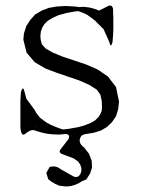

<svg xmlns="http://www.w3.org/2000/svg" viewBox="-20 -509 540 694"><path d="M55.7 -175.8Q63.5 -203.1 69.3 -174.8L75.2 -152.3L105.5 -111.3L110.4 -101.6L117.2 -92.8L125 -83L135.7 -75.2L147.5 -66.4L162.1 -58.6L177.7 -51.8L195.3 -44.9L208 -41L226.6 -43L264.6 -49.8L285.2 -55.7L307.6 -64.5L324.2 -74.2L335.9 -85.9L342.8 -96.7L347.7 -108.4L348.6 -122.1L347.7 -144.5L342.8 -167L329.1 -185.5L302.7 -202.1L267.6 -217.8L184.6 -246.1L143.6 -261.7L105.5 -284.2L76.2 -318.4L64.5 -365.2L66.4 -387.7L75.2 -415L89.8 -437.5L107.4 -457L130.9 -470.7L156.2 -480.5L184.6 -485.4L216.8 -487.3L252 -485.4L265.6 -483.4L284.2 -484.4L305.7 -481.4L326.2 -475.6L337.9 -470.7L369.1 -486.3Q385.7 -495.1 388.7 -475.6V-464.8L389.6 -446.3V-402.3L388.7 -381.8L386.7 -356.4Q379.9 -333 375 -357.4L354.5 -403.3L323.2 -434.6L310.5 -444.3L295.9 -455.1L279.3 -462.9L262.7 -468.8L252 -467.8L219.7 -461.9L191.4 -454.1L169.9 -444.3L152.3 -433.6L140.6 -421.9L132.8 -409.2L127.9 -395.5L126 -379.9L127 -365.2L130.9 -349.6L144.5 -334L169.9 -319.3L205.1 -304.7L290 -276.4L333 -257.8L370.1 -232.4L399.4 -194.3L410.2 -141.6L407.2 -114.3L399.4 -88.9L384.8 -67.4L366.2 -49.8L344.7 -37.1L319.3 -29.3L284.2 -23.4L274.4 -18.6Q257.8 4.9 284.2 24.4L301.8 46.9L311.5 72.3L312.5 96.7L305.7 118.2L292 139.6L277.3 145.5L264.6 153.3L251 159.2L237.3 163.1L222.7 165L209 164.1L194.3 162.1L180.7 156.2L167 148.4L154.3 138.7L147.5 116.2L159.2 94.7Q181.6 87.9 199.2 102.5L244.1 127.9Q253.9 133.8 264.6 127.9L271.5 118.2L274.4 107.4L273.4 95.7L269.5 85L261.7 74.2L246.1 63.5L202.1 46.9Q190.4 40 200.2 29.3L219.7 3.9L227.5 -5.9Q235.4 -25.4 214.8 -24.4L192.4 -22.5L170.9 -23.4L151.4 -25.4L132.8 -29.3L112.3 -35.2Q96.7 -43 82 -33.2L68.4 -23.4Q58.6 -17.6 54.7 -39.1L53.7 -51.8V-65.4V-122.1V-145.5ZM109.4 -50.8 110.4 -49.8 111.3 -52.7Z"/></svg>

Font: B2 Hana
Style: Regular
Weight: 500
Version: 2020-08-05; (max)